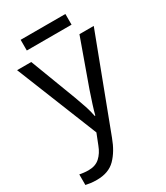

<svg xmlns="http://www.w3.org/2000/svg" viewBox="-222 -770 955 1104"><g transform="rotate(-30 255.0 -218.5)"><path d="M1 -536H95L211 -231Q226 -191 238 -154.5Q250 -118 256 -85H260Q266 -110 279 -150.5Q292 -191 306 -232L415 -536H510L279 74Q251 150 206.5 195Q162 240 84 240Q60 240 42 237.5Q24 235 11 232V162Q22 164 37.5 166Q53 168 70 168Q116 168 144.5 142Q173 116 189 73L217 2ZM403 -677V-606H106V-677Z"/></g></svg>

Font: TSCustom
Style: Regular
Weight: 400
Designer: Monotype Design Team
Foundry: Monotype Imaging Inc.
Version: Version 2.004; ttfautohint (v1.8.3) -l 8 -r 50 -G 200 -x 14 